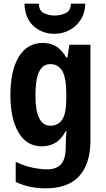

<svg xmlns="http://www.w3.org/2000/svg" viewBox="-20 -791 580 1051"><path d="M215 -556Q253 -556 284.5 -538.5Q316 -521 343 -476H349L360 -546H475V-21Q475 105 414 172.5Q353 240 229 240Q185 240 145 231.5Q105 223 66 205V95Q112 117 157 126.5Q202 136 239 136Q289 136 314.5 107.5Q340 79 340 10V2Q340 -17 341 -36.5Q342 -56 344 -73H340Q313 -25 280 -7.5Q247 10 209 10Q126 10 81.5 -65.5Q37 -141 37 -270Q37 -405 83 -480.5Q129 -556 215 -556ZM255 -440Q214 -440 194 -398Q174 -356 174 -268Q174 -103 256 -103Q298 -103 320.5 -136.5Q343 -170 343 -253V-274Q343 -365 321 -402.5Q299 -440 255 -440ZM447 -771Q446 -722 423 -685Q400 -648 362 -627Q324 -606 279 -606Q209 -606 162.5 -649.5Q116 -693 114 -771H193Q193 -733 219.5 -719.5Q246 -706 280 -706Q312 -706 340 -719.5Q368 -733 368 -771Z"/></svg>

Font: Noto Sans Gurmukhi UI Condensed
Style: Bold
Weight: 700
Width: 3
Designer: Jelle Bosma - Monotype Design Team
Foundry: Monotype Imaging Inc.
Version: Version 2.004; ttfautohint (v1.8.4.7-5d5b)